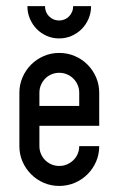

<svg xmlns="http://www.w3.org/2000/svg" viewBox="-20 -613 391 633"><path d="M175.3 -438.5Q202.6 -438.5 226.6 -428.2Q250.5 -418 268.6 -399.9Q286.6 -381.8 296.9 -357.9Q307.1 -334 307.1 -307.1V-198.2H109.9V-131.3Q109.9 -117.7 115 -105.7Q120.1 -93.8 128.9 -85Q137.7 -76.2 149.7 -71Q161.6 -65.9 175.3 -65.9Q189 -65.9 200.9 -71Q212.9 -76.2 221.9 -85Q231 -93.8 236.1 -105.7Q241.2 -117.7 241.2 -131.3H307.1Q307.1 -104 296.9 -80.3Q286.6 -56.6 268.6 -38.6Q250.5 -20.5 226.6 -10.3Q202.6 0 175.3 0Q147.9 0 124.3 -10.3Q100.6 -20.5 82.5 -38.6Q64.5 -56.6 54.2 -80.3Q43.9 -104 43.9 -131.3V-307.1Q43.9 -334 54.2 -357.9Q64.5 -381.8 82.5 -399.9Q100.6 -418 124.3 -428.2Q147.9 -438.5 175.3 -438.5ZM109.9 -263.7H241.2V-307.1Q241.2 -320.8 236.1 -332.8Q231 -344.7 221.9 -353.8Q212.9 -362.8 200.9 -367.9Q189 -373 175.3 -373Q161.6 -373 149.7 -367.9Q137.7 -362.8 128.9 -353.8Q120.1 -344.7 115 -332.8Q109.9 -320.8 109.9 -307.1ZM175.3 -545.4Q184.6 -545.4 193.1 -549.1Q201.7 -552.7 207.8 -559.1Q213.9 -565.4 217.5 -574Q221.2 -582.5 221.2 -592.8H280.3Q280.3 -570.8 272 -551.3Q263.7 -531.7 249.3 -517.3Q234.9 -502.9 215.8 -494.6Q196.8 -486.3 174.8 -486.3Q153.3 -486.3 134.3 -494.6Q115.2 -502.9 101.1 -517.3Q86.9 -531.7 78.6 -551.3Q70.3 -570.8 70.3 -592.8H128.4Q128.4 -572.3 142.1 -558.8Q155.8 -545.4 175.3 -545.4Z"/></svg>

Font: Aeronef
Style: Regular
Weight: 400
Designer: Peter Wiegel - CAT-Fonts Germany
Foundry: CAT-Fonts, Peter Wiegel
Version: Version 0.002